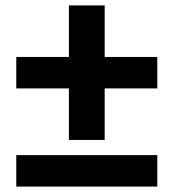

<svg xmlns="http://www.w3.org/2000/svg" viewBox="-20 -688 640 708"><path d="M40 -362V-478H234V-668H366V-478H560V-362H366V-172H234V-362ZM40 0V-116H560V0Z"/></svg>

Font: Tektur Condensed SemiBold
Style: Regular
Weight: 600
Width: 3
Designer: Adam Jagosz
Foundry: Adam Jagosz
Version: Version 1.005;gftools[0.9.30]